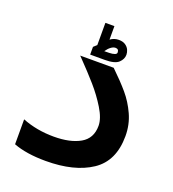

<svg xmlns="http://www.w3.org/2000/svg" viewBox="-137 -856 875 970"><g transform="rotate(20 300.0 -371.5)"><path d="M44.5 -18.5V-152.5Q122.5 -121.5 214.5 -121.5Q302.5 -121.5 355.8 -152Q409 -182.5 409 -250Q409 -289.5 377 -341.8Q345 -394 304.5 -440.2Q264 -486.5 212.5 -539.5L200.5 -552H380.5Q434.5 -500 470.2 -458Q506 -416 530.2 -362.8Q554.5 -309.5 554.5 -248Q554.5 -113.5 463 -52.8Q371.5 8 218 8Q114 8 44.5 -18.5ZM263.5 -631.5V-751H312V-678.5Q332.5 -693.5 357 -693.5Q379.5 -693.5 393.2 -684Q407 -674.5 412.8 -661.2Q418.5 -648 418.5 -635.5Q418.5 -612 398.5 -593Q378.5 -574 324.5 -574H246V-615.5ZM373 -631Q373 -650 355 -650Q343.5 -650 330.8 -640.5Q318 -631 307 -614.5L333.5 -615Q352 -615.5 362.5 -619.5Q373 -623.5 373 -631Z"/></g></svg>

Font: JuliaMono ExtraBold
Style: Regular
Weight: 800
Monospace: yes
Designer: cormullion
Foundry: corm
Version: Version 0.055; ttfautohint (v1.8.4)